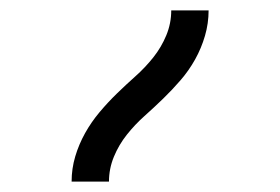

<svg xmlns="http://www.w3.org/2000/svg" viewBox="-20 -792 540 370"><path d="M118 -442Q118 -467 125 -490.5Q132 -514 144 -535.5Q156 -557 172 -576Q188 -595 205.5 -612Q223 -629 241.5 -645.5Q260 -662 275.5 -681.5Q291 -701 300.5 -724Q310 -747 310 -772H382Q382 -747 375 -723Q368 -699 356 -677.5Q344 -656 328 -637.5Q312 -619 294.5 -602Q277 -585 258.5 -568.5Q240 -552 224.5 -532.5Q209 -513 199.5 -490Q190 -467 190 -442Z"/></svg>

Font: HulyMono
Style: Regular
Weight: 400
Monospace: yes
Designer: Belleve Invis
Foundry: Belleve Invis
Version: Version 33.2.5; ttfautohint (v1.8.4)